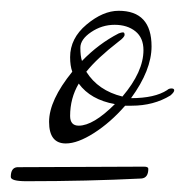

<svg xmlns="http://www.w3.org/2000/svg" viewBox="-72 -599 343 356"><path d="M244 -422Q213 -403 172 -403H160Q133 -372 102.5 -352.5Q72 -333 50 -333Q19 -333 19 -373Q19 -413 62 -466Q58 -477 58 -493Q58 -528 88.5 -553.5Q119 -579 148 -579Q209 -579 209 -513Q209 -469 171 -417Q215 -417 238 -432Q241 -435 246 -435Q251 -435 251 -431.5Q251 -428 244 -422ZM148 -537Q153 -539 156 -539Q159 -539 159 -534.5Q159 -530 148 -522Q108 -491 88 -466Q110 -431 155 -420Q194 -466 194 -506Q194 -529 179 -541Q164 -553 140.5 -553Q117 -553 97 -539.5Q77 -526 77 -510.5Q77 -495 80 -486Q111 -518 148 -537ZM-40 -289 195 -290Q203 -290 203 -286Q203 -269 190 -268Q90 -263 -23 -263Q-52 -263 -52 -271Q-52 -288 -40 -289ZM74 -444Q58 -417 58 -384Q58 -366 74 -366Q101 -366 141 -406Q96 -414 74 -444Z"/></svg>

Font: Mr De Haviland
Style: Regular
Weight: 400
Designer: Alejandro Paul
Foundry: Alejandro Paul
Version: Version 1.000